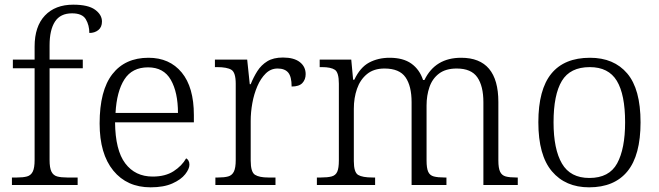

<svg xmlns="http://www.w3.org/2000/svg" viewBox="-20 -791 2818 821"><path d="M31 0V-32H53Q79 -32 95.5 -36.5Q112 -41 120 -57Q128 -73 128 -107V-499H35V-536H128V-592Q128 -678 172 -724.5Q216 -771 293 -771Q357 -771 386.5 -749.5Q416 -728 416 -699Q416 -675 400.5 -662.5Q385 -650 362 -650Q362 -683 347 -708.5Q332 -734 288 -734Q238 -734 215 -698.5Q192 -663 192 -597V-536H334V-499H192V-107Q192 -73 200 -57Q208 -41 224.5 -36.5Q241 -32 267 -32H312V0Z M624 10Q523 10 464.5 -61.5Q406 -133 406 -263Q406 -404 460.5 -474Q515 -544 615 -544Q705 -544 757 -481Q809 -418 809 -299V-268H472Q473 -149 515.5 -92.5Q558 -36 633 -36Q687 -36 722.5 -59Q758 -82 776 -114Q782 -111 786 -104Q790 -97 790 -87Q790 -69 772 -46Q754 -23 717 -6.5Q680 10 624 10ZM741 -308Q741 -396 710.5 -449.5Q680 -503 613 -503Q545 -503 512 -451.5Q479 -400 474 -308Z M901 0V-32H913Q939 -32 955.5 -36.5Q972 -41 980 -57Q988 -73 988 -107V-433Q988 -481 969.5 -492.5Q951 -504 908 -504H899V-536H1037L1048 -431H1052Q1064 -461 1080.5 -487Q1097 -513 1123 -529Q1149 -545 1190 -545Q1237 -545 1262 -525.5Q1287 -506 1287 -474Q1287 -451 1273 -436Q1259 -421 1227 -421Q1227 -463 1212.5 -480.5Q1198 -498 1167 -498Q1138 -498 1116.5 -477Q1095 -456 1080.5 -422.5Q1066 -389 1059 -350Q1052 -311 1052 -274V-104Q1052 -55 1070.5 -43.5Q1089 -32 1127 -32H1158V0Z M1335 0V-32H1352Q1381 -32 1398 -36.5Q1415 -41 1422 -56.5Q1429 -72 1429 -105V-433Q1429 -481 1412 -492.5Q1395 -504 1357 -504H1347V-536H1482L1490 -450H1495Q1520 -503 1558.5 -523.5Q1597 -544 1646 -544Q1704 -544 1739 -519Q1774 -494 1789 -449H1795Q1841 -544 1952 -544Q2111 -544 2111 -355V-105Q2111 -72 2118.5 -56.5Q2126 -41 2142.5 -36.5Q2159 -32 2188 -32H2194V0H2047V-354Q2047 -423 2021 -460.5Q1995 -498 1933 -498Q1886 -498 1857.5 -476.5Q1829 -455 1816.5 -419Q1804 -383 1804 -340V-105Q1804 -72 1811 -56.5Q1818 -41 1835 -36.5Q1852 -32 1881 -32H1889V0H1740V-354Q1740 -423 1714 -460.5Q1688 -498 1624 -498Q1578 -498 1549 -474Q1520 -450 1506.5 -411Q1493 -372 1493 -326V-102Q1493 -54 1511.5 -43Q1530 -32 1573 -32H1584V0Z M2499 10Q2398 10 2340 -58.5Q2282 -127 2282 -268Q2282 -408 2337.5 -476Q2393 -544 2503 -544Q2605 -544 2662 -477Q2719 -410 2719 -268Q2719 -127 2663 -58.5Q2607 10 2499 10ZM2500 -30Q2585 -30 2619 -92.5Q2653 -155 2653 -268Q2653 -387 2617.5 -445.5Q2582 -504 2502 -504Q2418 -504 2382.5 -445Q2347 -386 2347 -268Q2347 -153 2383 -91.5Q2419 -30 2500 -30Z"/></svg>

Font: Noto Serif Tamil Light
Style: Regular
Weight: 300
Designer: Indian Type Foundry, Tom Grace, and the Monotype Design Team
Foundry: Monotype Imaging Inc.
Version: Version 2.004; ttfautohint (v1.8.4.7-5d5b)